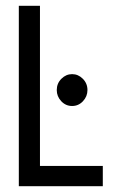

<svg xmlns="http://www.w3.org/2000/svg" viewBox="-20 -643 415 663"><path d="M45 0V-623H118V-70H335V0ZM229 -277Q207 -277 191.5 -293.5Q176 -310 176 -332Q176 -355 192 -371Q208 -387 229 -387Q250 -387 266 -371Q282 -355 282 -332Q282 -310 266.5 -293.5Q251 -277 229 -277Z"/></svg>

Font: Inconsolata Condensed Medium
Style: Regular
Weight: 500
Width: 3
Monospace: yes
Designer: Raph Levien, Cyreal, Brenton Simpson
Foundry: Raph Levien, Cyreal, Google
Version: Version 3.100; ttfautohint (v1.8.4.7-5d5b)